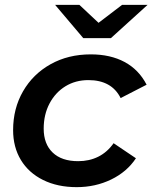

<svg xmlns="http://www.w3.org/2000/svg" viewBox="-20 -764 628 791"><path d="M34 -228Q34 -317 75 -388Q116 -459 188.5 -499.5Q261 -540 354 -540Q435 -540 493.5 -508.5Q552 -477 584 -415L477 -360Q440 -434 344 -434Q291 -434 249.5 -408.5Q208 -383 184 -337.5Q160 -292 160 -234Q160 -171 197 -135.5Q234 -100 302 -100Q348 -100 385 -118.5Q422 -137 448 -174L540 -112Q503 -56 438 -24.5Q373 7 296 7Q217 7 157.5 -22.5Q98 -52 66 -105Q34 -158 34 -228ZM588 -744 437 -607H323L207 -744H307L386 -670L483 -744Z"/></svg>

Font: Montserrat Alternates SemiBold
Style: Italic
Weight: 600
Italic angle: -11.3°
Designer: Julieta Ulanovsky
Foundry: Julieta Ulanovsky
Version: Version 7.200